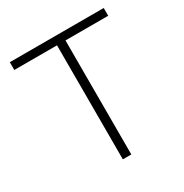

<svg xmlns="http://www.w3.org/2000/svg" viewBox="-161 -816 902 942"><g transform="rotate(-30 290.0 -345.0)"><path d="M24 -646V-690H556V-646H314V0H266V-646Z"/></g></svg>

Font: Oxanium ExtraLight
Style: Regular
Weight: 200
Designer: Severin Meyer
Version: Version 2.000